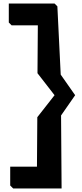

<svg xmlns="http://www.w3.org/2000/svg" viewBox="-20 -925 465 1091"><path d="M30 -905H290L306 -889L325 -501L407 -384L327 -269L330 146H55L38 129V22H190L192 -259L290 -384L193 -509L195 -781H46L30 -797Z"/></svg>

Font: Chau Philomene One
Style: Regular
Weight: 400
Designer: Vicente Lamonaca
Foundry: TipoType
Version: Version 1.002